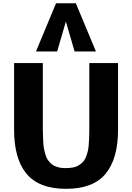

<svg xmlns="http://www.w3.org/2000/svg" viewBox="-20 -1166 829 1204"><path d="M248.5 -351.1Q250 -261.7 255.4 -236.1Q260.7 -210.4 266.1 -193.1Q271.5 -175.8 279.1 -164.6Q286.6 -153.3 297.4 -142.6Q308.1 -131.8 322.3 -125.5Q352.1 -111.8 385.7 -111.8Q419.4 -111.8 439.5 -116Q459.5 -120.1 474.1 -129.4Q488.8 -138.7 499.8 -149.9Q510.7 -161.1 517.8 -178.7Q524.9 -196.3 529.5 -213.1Q534.2 -230 536.1 -254.4Q540 -294.9 540 -351.1V-770.5H720.2V-353Q720.2 -170.9 642.3 -76.4Q564.5 18.1 394.5 18.1Q222.2 18.1 143.6 -79.6Q68.4 -173.3 68.4 -353V-770.5H248.5ZM331.5 -1145.5H455.6L581.5 -843.3H447.8L393.1 -1030.8L338.4 -843.3H205.6Z"/></svg>

Font: Nobile-bold
Style: Bold
Weight: 700
Version: Version 1.000;PS 001.000;hotconv 1.0.38